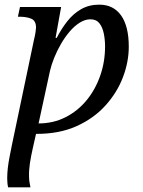

<svg xmlns="http://www.w3.org/2000/svg" viewBox="-20 -566 617 826"><path d="M15 240Q13 232 12 222Q11 212 11 202Q11 181 13.5 158Q16 135 21 109.5Q26 84 31 59L126 -394Q131 -414 133 -428.5Q135 -443 135 -447Q135 -477 114.5 -485.5Q94 -494 65 -494H57L66 -536H243L219 -403H224Q244 -442 269.5 -474.5Q295 -507 329 -526.5Q363 -546 407 -546Q468 -546 501 -499.5Q534 -453 534 -365Q534 -300 509 -234Q484 -168 434 -112.5Q384 -57 310 -23.5Q236 10 137 10H135L121 72Q113 107 108.5 137.5Q104 168 105 194Q105 207 107 218.5Q109 230 111 240ZM146 -35Q209 -35 261.5 -61.5Q314 -88 352 -134Q390 -180 411 -240Q432 -300 432 -366Q432 -395 426.5 -422Q421 -449 407.5 -466Q394 -483 369 -483Q346 -483 323 -468.5Q300 -454 279.5 -430Q259 -406 242 -376.5Q225 -347 213 -317Q201 -287 195 -261Z"/></svg>

Font: Noto Serif
Style: Italic
Weight: 400
Italic angle: -12°
Designer: Monotype Design Team
Foundry: Monotype Imaging Inc.
Version: Version 2.013